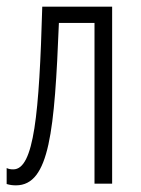

<svg xmlns="http://www.w3.org/2000/svg" viewBox="-23 -552 423 577"><path d="M314 0V-532H104C95 -210 79 -43 17 -43C9 -43 3 -44 -3 -47V1C7 4 15 5 25 5C126 5 141 -160 154 -483H261V0Z"/></svg>

Font: Noto Sans Display Condensed Light
Style: Regular
Weight: 300
Width: 3
Designer: Monotype Design Team
Foundry: Monotype Imaging Inc.
Version: Version 1.900